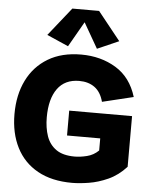

<svg xmlns="http://www.w3.org/2000/svg" viewBox="-63 -1024 861 1089"><g transform="rotate(5 367.5 -479.5)"><path d="M388.7 13.2Q272 13.2 191.9 -31.5Q111.8 -76.2 70.6 -157.5Q29.3 -238.8 29.3 -347.7Q29.3 -457 70.3 -540Q111.3 -623 189.2 -669.7Q267.1 -716.3 377.9 -716.3Q489.7 -716.3 575.7 -664.1Q661.6 -611.8 694.8 -502.4L517.6 -459.5Q502.9 -514.6 467.3 -540.5Q431.6 -566.4 379.4 -566.4Q297.9 -566.4 255.6 -508.1Q213.4 -449.7 213.4 -345.2Q213.4 -285.2 229.7 -238Q246.1 -190.9 284.7 -163.8Q323.2 -136.7 390.1 -136.7Q421.9 -136.7 459.7 -146Q497.6 -155.3 525.9 -183.1V-252H336.9V-393.6H694.8V-105Q648.4 -54.2 592.8 -29.1Q537.1 -3.9 483.2 4.6Q429.2 13.2 388.7 13.2ZM298.3 -756.8 175.8 -810.5 304.2 -971.7H456.5L585.4 -810.5L462.9 -756.8L380.4 -900.4Z"/></g></svg>

Font: Schibsted Grotesk ExtraBold
Style: Regular
Weight: 800
Designer: Bakken & Baeck AS, Henrik Kongsvoll
Foundry: Schibsted ASA
Version: Version 1.100; ttfautohint (v1.8.4.7-5d5b);gftools[0.9.25]